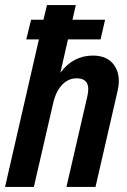

<svg xmlns="http://www.w3.org/2000/svg" viewBox="-28 -740 503 760"><path d="M-8 0 126 -584H76L95 -662H144L158 -720H272L259 -662H388L370 -584H241L211 -452Q261 -520 340 -520Q398 -520 425 -480.5Q452 -441 437 -378L350 0H235L318 -360Q334 -430 275 -430Q243 -430 218.5 -405Q194 -380 183 -334L106 0Z"/></svg>

Font: Instrument Sans Condensed SemiBold Italic
Style: Regular
Weight: 600
Width: 3
Italic angle: -13°
Designer: Rodrigo Fuenzalida
Foundry: fragTYPE
Version: Version 1.000; ttfautohint (v1.8.4.7-5d5b);gftools[0.9.28]